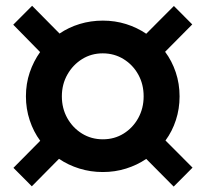

<svg xmlns="http://www.w3.org/2000/svg" viewBox="-20 -703 725 677"><path d="M92.2 -46.1 27.4 -111.2 121.8 -206.6Q98.1 -238.6 84.8 -278.8Q71.4 -319 71.4 -363.4Q71.4 -408 84.8 -447.6Q98.3 -487.1 121.4 -519.4L26.7 -615.9L93.2 -682.6L190 -584.7Q222.3 -606.7 261.2 -618.5Q300 -630.3 342.8 -630.3Q385.6 -630.3 424.4 -618.2Q463.3 -606 495.6 -584L593.1 -681.9L657.9 -616.9L562.2 -520.4Q586.2 -488.3 599.7 -448.1Q613.2 -407.9 613.2 -363.1Q613.2 -319.2 600.2 -279.6Q587.3 -239.9 563.5 -207.6L658.9 -111.9L592.4 -45.1L495.6 -142.7Q463.3 -120.7 424.4 -108.6Q385.6 -96.4 342.4 -96.4Q299.3 -96.4 259.8 -108.7Q220.3 -121 188 -143ZM342.6 -211.8Q383.4 -211.8 415.9 -232Q448.4 -252.2 467.5 -286.7Q486.5 -321.2 486.5 -363.4Q486.5 -406 467.5 -440.2Q448.5 -474.4 415.6 -494.7Q382.7 -514.9 342.2 -514.9Q302.1 -514.9 269.6 -494.7Q237 -474.4 217.6 -440.1Q198.1 -405.8 198.1 -363.1Q198.1 -321 217.3 -286.5Q236.6 -252.1 269.4 -231.9Q302.1 -211.8 342.6 -211.8Z"/></svg>

Font: Red Hat Display
Style: Italic
Weight: 300
Italic angle: -12°
Designer: Pentagram, MCKL
Foundry: Pentagram, MCKL
Version: Version 1.023